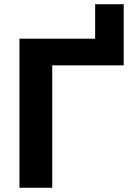

<svg xmlns="http://www.w3.org/2000/svg" viewBox="-20 -888 622 908"><path d="M72 0V-705H430V-868H565V-579H227V0Z"/></svg>

Font: Mulish ExtraBold
Style: Regular
Weight: 800
Designer: Vernon Adams
Foundry: Vernon Adams
Version: Version 3.603; ttfautohint (v1.8.3)